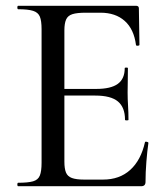

<svg xmlns="http://www.w3.org/2000/svg" viewBox="-20 -645 582 665"><path d="M469 0H43Q40 0 40 -6Q40 -12 43 -12Q77 -12 94.5 -17Q112 -22 118 -37Q124 -52 124 -81V-544Q124 -573 118 -587.5Q112 -602 94.5 -607.5Q77 -613 43 -613Q40 -613 40 -619Q40 -625 43 -625H451Q461 -625 461 -616L463 -490Q463 -487 457.5 -486.5Q452 -486 451 -489Q444 -544 412 -572.5Q380 -601 328 -601H277Q247 -601 231 -596Q215 -591 209 -577.5Q203 -564 203 -540V-85Q203 -61 208.5 -47.5Q214 -34 229 -28.5Q244 -23 271 -23H337Q394 -23 431 -56.5Q468 -90 482 -152Q482 -155 488 -154Q494 -153 494 -150Q490 -123 487 -85Q484 -47 484 -15Q484 0 469 0ZM413 -230Q413 -273 388.5 -293.5Q364 -314 310 -314H165V-337H313Q364 -337 388 -354.5Q412 -372 412 -409Q412 -411 417.5 -411Q423 -411 423 -409Q423 -378 422.5 -361Q422 -344 422 -325Q422 -302 423.5 -279Q425 -256 425 -230Q425 -228 419 -228Q413 -228 413 -230Z"/></svg>

Font: Cormorant Light Medium
Style: Regular
Weight: 500
Version: Version 4.000